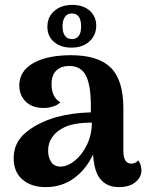

<svg xmlns="http://www.w3.org/2000/svg" viewBox="-20 -756 605 786"><path d="M559 -59Q559 -30 534 -10Q509 10 467 10Q419 10 392 -21.5Q365 -53 361 -124Q333 -63 283 -26.5Q233 10 167 10Q108 10 72 -21Q36 -52 36 -108Q36 -172 85 -213Q134 -254 209 -276Q274 -294 352 -296V-321Q352 -406 332 -446Q312 -486 263 -486Q231 -486 211 -467.5Q191 -449 191 -411Q191 -358 227 -337Q216 -326 197.5 -320Q179 -314 158 -314Q112 -314 85.5 -340Q59 -366 59 -406Q59 -465 116 -497.5Q173 -530 271 -530Q382 -530 433.5 -479Q485 -428 485 -313V-139Q485 -86 518 -86Q525 -86 533 -89.5Q541 -93 546 -100Q559 -81 559 -59ZM356 -254Q277 -254 238 -232Q210 -218 193.5 -194Q177 -170 177 -139Q177 -112 189.5 -93Q202 -74 227 -74Q256 -74 286 -98Q316 -122 336 -163.5Q356 -205 356 -254ZM374 -650Q373 -610 345 -585.5Q317 -561 272 -561Q228 -561 201 -584.5Q174 -608 174 -646Q174 -687 202.5 -711.5Q231 -736 276 -736Q320 -736 347 -712.5Q374 -689 374 -650ZM236 -648Q236 -623 246 -609.5Q256 -596 274 -596Q312 -596 312 -648Q312 -674 302.5 -687.5Q293 -701 274 -701Q256 -701 246 -687Q236 -673 236 -648Z"/></svg>

Font: Arima Madurai Black
Style: Regular
Weight: 900
Designer: Joana Correia and Natanael Gama
Foundry: NDISCOVER
Version: Version 1.020